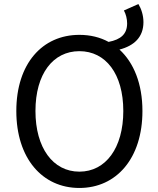

<svg xmlns="http://www.w3.org/2000/svg" viewBox="-20 -920 782 953"><path d="M374 13C558 13 687 -134 687 -369C687 -504 644 -609 573 -674C646 -693 692 -736 692 -810C692 -843 682 -875 667 -900L595 -868C605 -850 611 -826 611 -804C611 -752 581 -724 519 -712C477 -735 428 -747 374 -747C190 -747 61 -604 61 -369C61 -134 190 13 374 13ZM374 -68C243 -68 156 -186 156 -369C156 -553 243 -666 374 -666C505 -666 592 -553 592 -369C592 -186 505 -68 374 -68Z"/></svg>

Font: Noto Sans JP
Style: Regular
Weight: 400
Designer: Ryoko NISHIZUKA  (kana, bopomofo & ideographs); Paul D. Hunt (Latin, Greek & Cyrillic); Sandoll Communications , Soo-you
Foundry: Adobe
Version: Version 2.002;hotconv 1.0.116;makeotfexe 2.5.65601